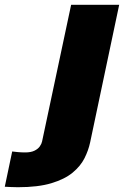

<svg xmlns="http://www.w3.org/2000/svg" viewBox="-202 -551 518 803"><path d="M-127.5 232Q-142.5 232 -157.2 231.2Q-172 230.5 -182 230L-151 82.5Q-141 84 -126.5 85.2Q-112 86.5 -96.5 86.5Q-72.5 86.5 -57.8 79.2Q-43 72 -35.5 61.2Q-28 50.5 -26 40.5L95.5 -531H296.5L175 44.5Q168 77.5 151.5 110.5Q135 143.5 101.8 171Q68.5 198.5 13 215.2Q-42.5 232 -127.5 232Z"/></svg>

Font: Epilogue Black
Style: Italic
Weight: 900
Italic angle: -12°
Designer: Tyler Finck
Foundry: Etcetera Type Co
Version: Version 2.111